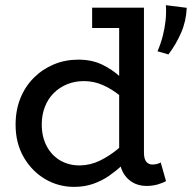

<svg xmlns="http://www.w3.org/2000/svg" viewBox="-20 -716 749 750"><path d="M269.2 14Q208.1 14 156.1 -16.6Q104.2 -47.3 72.5 -102.2Q40.9 -157 40.9 -228.9Q40.9 -285.6 59.6 -332Q78.3 -378.5 112.1 -412.2Q145.9 -445.9 190.3 -464.5Q234.7 -483 285.7 -483Q338.5 -483 378.2 -464Q418 -444.9 448.5 -416.9Q478.9 -388.9 502.1 -360.9V-289.3Q478.4 -317.9 447.9 -342.8Q417.5 -367.8 382.1 -383.5Q346.7 -399.2 307.6 -399.2Q272.1 -399.2 242 -386.8Q211.9 -374.5 189.7 -352.2Q167.4 -329.9 155.3 -298.5Q143.1 -267.2 143.1 -229.8Q143.1 -181.9 162.3 -145.4Q181.5 -108.9 215.5 -89.1Q249.5 -69.3 293.4 -69.8Q333.9 -70.8 370.2 -88.5Q406.6 -106.3 439.1 -133Q471.7 -159.8 499.2 -187.2V-111.1Q480.7 -92 457.4 -70.4Q434.1 -48.8 406.3 -29.4Q378.4 -10 344.3 2Q310.3 14 269.2 14ZM552.9 10.3Q505.5 10.3 475.5 -21.7Q445.5 -53.6 445.5 -113.1V-686H542.3V-120.8Q542.3 -94.9 551.5 -84.1Q560.8 -73.3 574.8 -73.3Q585.5 -73.3 594 -75.7Q602.5 -78.1 607.8 -81.4L628.5 -8.6Q616.8 -1.6 596.5 4.3Q576.1 10.3 552.9 10.3ZM339.9 -606.6V-686H533.5V-606.6ZM628 -695.7 709.4 -685.5Q707.3 -633.6 687.5 -588.1Q667.7 -542.6 637.9 -503.4L595.3 -515.7Q608.2 -545.8 615.9 -575.9Q623.6 -605.9 626.8 -636.2Q630 -666.4 628 -695.7Z"/></svg>

Font: BioRhyme ExtraBold
Style: Regular
Weight: 800
Designer: Aoife Mooney
Foundry: Aoife Mooney Type
Version: Version 1.600;gftools[0.9.33]